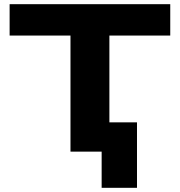

<svg xmlns="http://www.w3.org/2000/svg" viewBox="-20 -725 860 918"><path d="M466 173V0H317V-555H26V-705H794V-555H503V-140H635V173Z"/></svg>

Font: Nunito Sans 7pt Expanded ExtraBold
Style: Regular
Weight: 800
Width: 7
Designer: Vernon Adams
Foundry: Vernon Adams
Version: Version 3.101;gftools[0.9.27]